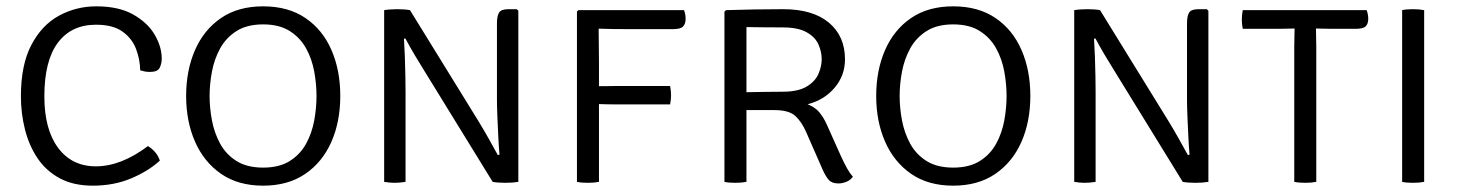

<svg xmlns="http://www.w3.org/2000/svg" viewBox="-20 -574 4612 606"><path d="M422.5 -352Q422 -386 409.5 -419.2Q397 -452.5 366.8 -474.2Q336.5 -496 283 -496Q205 -496 162.5 -439Q120 -382 120 -270Q120 -165.5 163.5 -107.2Q207 -49 282.5 -49Q362 -49 447 -113Q476 -94.5 484.5 -67Q448.5 -34 394 -11Q339.5 12 273 12Q211.5 12 168.2 -11.5Q125 -35 98.2 -75Q71.5 -115 58.8 -165.5Q46 -216 46 -270Q46 -369.5 79 -432.2Q112 -495 166.2 -524.5Q220.5 -554 284 -554Q355 -554 400.8 -528Q446.5 -502 468.5 -464Q490.5 -426 490.5 -389Q490.5 -374 484.2 -360.5Q478 -347 453.5 -347Q444.5 -347 437.8 -348.2Q431 -349.5 422.5 -352Z M567.5 -271Q567.5 -352 595.5 -416Q623.5 -480 677.5 -517Q731.5 -554 810.5 -554Q890 -554 944.2 -517Q998.5 -480 1026.2 -416Q1054 -352 1054 -271Q1054 -190 1025.8 -126Q997.5 -62 943.2 -25Q889 12 810.5 12Q731.5 12 677.5 -25.5Q623.5 -63 595.5 -127Q567.5 -191 567.5 -271ZM641.5 -271Q641.5 -233.5 649 -193.8Q656.5 -154 675 -120.2Q693.5 -86.5 726.5 -65.8Q759.5 -45 810.5 -45Q861.5 -45 894.5 -65.8Q927.5 -86.5 946 -120.2Q964.5 -154 971.8 -193.8Q979 -233.5 979 -271Q979 -308.5 971.8 -348.2Q964.5 -388 946 -421.5Q927.5 -455 894.5 -476Q861.5 -497 810.5 -497Q759.5 -497 726.5 -476Q693.5 -455 675 -421.5Q656.5 -388 649 -348.2Q641.5 -308.5 641.5 -271Z M1320.5 -348.5Q1303.5 -375.5 1288.5 -401Q1273.5 -426.5 1259.5 -452.5L1255 -452Q1256.5 -428 1257.8 -395.5Q1259 -363 1259.5 -332.2Q1260 -301.5 1260 -282V0Q1241 3 1225.5 3Q1210 3 1192.5 0V-542Q1201 -543.5 1212.5 -544.2Q1224 -545 1233.5 -545Q1257.5 -545 1274 -542L1490.5 -191Q1507 -164 1522 -137.2Q1537 -110.5 1551 -85L1556.5 -85.5Q1554.5 -108.5 1552.8 -141.5Q1551 -174.5 1549.8 -206.8Q1548.5 -239 1548.5 -259V-500.5Q1548.5 -523 1555 -534Q1561.5 -545 1584.5 -545H1611L1616 -540V0Q1598.5 3 1575 3Q1551 3 1535 0Z M1870.5 0Q1855.5 3 1835 3Q1814 3 1801 0V-538L1806 -542H2139Q2144 -528.5 2144 -514.5Q2144 -499 2136 -490.5Q2128 -482 2103.5 -482H1967Q1909.5 -482 1869.5 -483.5Q1869.5 -457.5 1870 -431Q1870.5 -404.5 1870.5 -379V-302Q1884 -302 1897 -302.2Q1910 -302.5 1920 -302.5H2095Q2098 -287.5 2098 -273Q2098 -259.5 2095 -244.5H1920Q1910 -244.5 1897 -244.8Q1884 -245 1870.5 -245.5Z M2647 -387Q2647 -335.5 2614 -296.8Q2581 -258 2529 -245Q2553 -235.5 2566.5 -219Q2580 -202.5 2590 -180L2635 -79.5Q2644 -60 2653.2 -43.2Q2662.5 -26.5 2672 -16.5Q2664.5 -5.5 2651.5 -0.2Q2638.5 5 2626 5Q2605.5 5 2595.5 -6.5Q2585.5 -18 2576.5 -38.5L2524.5 -157Q2511 -188.5 2490.8 -207.5Q2470.5 -226.5 2425 -226.5H2336V0Q2321 3 2300.5 3Q2279.5 3 2266.5 0V-537L2271.5 -542Q2319 -543.5 2362.5 -544.2Q2406 -545 2451.5 -545Q2545.5 -545 2596.2 -502.5Q2647 -460 2647 -387ZM2336 -488.5V-283Q2367 -283.5 2396.8 -284Q2426.5 -284.5 2450 -284.5Q2499 -284.5 2526 -300.8Q2553 -317 2563.2 -340.8Q2573.5 -364.5 2573.5 -387Q2573.5 -410.5 2563.2 -433.8Q2553 -457 2526 -472.2Q2499 -487.5 2450 -487.5Q2428 -487.5 2394.5 -487.8Q2361 -488 2336 -488.5Z M2745.5 -271Q2745.5 -352 2773.5 -416Q2801.5 -480 2855.5 -517Q2909.5 -554 2988.5 -554Q3068 -554 3122.2 -517Q3176.5 -480 3204.2 -416Q3232 -352 3232 -271Q3232 -190 3203.8 -126Q3175.5 -62 3121.2 -25Q3067 12 2988.5 12Q2909.5 12 2855.5 -25.5Q2801.5 -63 2773.5 -127Q2745.5 -191 2745.5 -271ZM2819.5 -271Q2819.5 -233.5 2827 -193.8Q2834.5 -154 2853 -120.2Q2871.5 -86.5 2904.5 -65.8Q2937.5 -45 2988.5 -45Q3039.5 -45 3072.5 -65.8Q3105.5 -86.5 3124 -120.2Q3142.5 -154 3149.8 -193.8Q3157 -233.5 3157 -271Q3157 -308.5 3149.8 -348.2Q3142.5 -388 3124 -421.5Q3105.5 -455 3072.5 -476Q3039.5 -497 2988.5 -497Q2937.5 -497 2904.5 -476Q2871.5 -455 2853 -421.5Q2834.5 -388 2827 -348.2Q2819.5 -308.5 2819.5 -271Z M3498.5 -348.5Q3481.5 -375.5 3466.5 -401Q3451.5 -426.5 3437.5 -452.5L3433 -452Q3434.5 -428 3435.8 -395.5Q3437 -363 3437.5 -332.2Q3438 -301.5 3438 -282V0Q3419 3 3403.5 3Q3388 3 3370.5 0V-542Q3379 -543.5 3390.5 -544.2Q3402 -545 3411.5 -545Q3435.5 -545 3452 -542L3668.5 -191Q3685 -164 3700 -137.2Q3715 -110.5 3729 -85L3734.5 -85.5Q3732.5 -108.5 3730.8 -141.5Q3729 -174.5 3727.8 -206.8Q3726.5 -239 3726.5 -259V-500.5Q3726.5 -523 3733 -534Q3739.5 -545 3762.5 -545H3789L3794 -540V0Q3776.5 3 3753 3Q3729 3 3713 0Z M4065 -425Q4065 -440.5 4065.5 -454Q4066 -467.5 4066 -484Q4057 -484 4041 -483.5Q4025 -483 4016 -483H3902.5Q3899.5 -497.5 3899.5 -512.5Q3899.5 -527 3902.5 -542H4293.5Q4298.5 -528.5 4298.5 -514.5Q4298.5 -499 4290.5 -491Q4282.5 -483 4258 -483H4183.5Q4175 -483 4158.2 -483.5Q4141.5 -484 4133.5 -484Q4133.5 -467.5 4134 -454Q4134.5 -440.5 4134.5 -425V0Q4119.5 3 4100 3Q4079.5 3 4065 0Z M4405.5 -542Q4418.5 -545 4439.5 -545Q4460 -545 4475 -542V0Q4460 3 4439.5 3Q4418.5 3 4405.5 0Z"/></svg>

Font: Signika Negative SC Light
Style: Regular
Weight: 300
Designer: Anna Giedryś
Foundry: Anna Giedryś
Version: Version 2.000; ttfautohint (v1.8.3) -l 8 -r 50 -G 200 -x 9 -